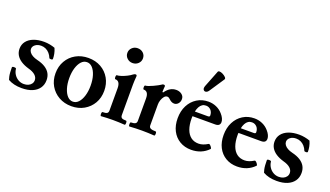

<svg xmlns="http://www.w3.org/2000/svg" viewBox="-66 -1160 2808 1633"><g transform="rotate(20 1338.0 -343.5)"><path d="M167 11Q94 11 44 -18Q40 -29 36.5 -44.5Q33 -60 31.5 -80.5Q30 -101 30 -126Q30 -135 47 -135Q67 -135 67 -127Q70 -99 85 -76.5Q100 -54 123 -41Q146 -28 173 -28Q196 -28 213.5 -36Q231 -44 241 -58Q251 -72 251 -90Q251 -116 229.5 -135.5Q208 -155 167 -166Q125 -178 96 -197Q67 -216 52 -241.5Q37 -267 37 -298Q37 -337 59 -365.5Q81 -394 121 -409.5Q161 -425 215 -425Q241 -425 267 -420Q293 -415 314 -407Q325 -382 329.5 -358.5Q334 -335 334 -314Q334 -305 319 -305Q305 -305 303 -310Q294 -333 279 -350Q264 -367 244.5 -376Q225 -385 203 -385Q171 -385 150 -369Q129 -353 129 -330Q129 -315 139 -301Q149 -287 167.5 -276.5Q186 -266 211 -260Q257 -249 286.5 -230Q316 -211 330.5 -185Q345 -159 345 -125Q345 -83 323.5 -52.5Q302 -22 262.5 -5.5Q223 11 167 11Z M617.2 11Q553.5 11 503.2 -17.5Q453 -46 424.5 -95Q396 -144 396 -207Q396 -270 424.6 -319.5Q453.1 -369 503.3 -397Q553.4 -425 617 -425Q681 -425 730.7 -397Q780.4 -369 808.7 -319.5Q837 -270 837 -207Q837 -144 808.7 -95Q780.4 -46 730.7 -17.5Q681 11 617.2 11ZM616.5 -30Q645 -30 666.5 -53Q688 -76 700.5 -116.5Q713 -157 713 -208.2Q713 -260.4 700.5 -300.7Q688 -341 666.5 -364Q644.9 -387 616.5 -387Q588 -387 566.5 -364Q545 -341 532.5 -300.7Q520 -260.4 520 -208.2Q520 -157 532.5 -116.5Q545 -76 566.5 -53Q588 -30 616.5 -30Z M884 4Q880 4 878.5 -5Q877 -14 878.5 -23.5Q880 -33 884 -33Q913 -33 924.5 -40Q936 -47 936 -66V-266Q936 -333 891 -333Q887 -333 885.5 -342Q884 -351 885.5 -360Q887 -369 891 -369Q907 -369 931 -377Q955 -385 979 -397Q1003 -409 1019 -422Q1031 -431 1040 -431Q1052 -431 1052 -418Q1050 -391 1049 -375Q1048 -359 1048 -342V-66Q1048 -47 1059 -40Q1070 -33 1098 -33Q1103 -33 1104.5 -23.5Q1106 -14 1104.5 -5Q1103 4 1098 4Q1071 2 1044.5 1Q1018 0 991 0Q965 0 938.5 1Q912 2 884 4ZM981 -512Q952 -512 931.5 -531.5Q911 -551 911 -579Q911 -607 931.5 -626.5Q952 -646 981 -646Q1012 -646 1032 -627Q1052 -608 1052 -579Q1052 -551 1031.5 -531.5Q1011 -512 981 -512Z M1141 4Q1137 4 1135.5 -5Q1134 -14 1135.5 -23.5Q1137 -33 1141 -33Q1167 -33 1180 -40Q1193 -47 1193 -66V-268Q1193 -333 1148 -333Q1144 -333 1142.5 -342Q1141 -351 1142.5 -360Q1144 -369 1148 -369Q1159 -369 1177.5 -375.5Q1196 -382 1216.5 -391.5Q1237 -401 1253.5 -410Q1270 -419 1277 -424Q1285 -431 1293 -431Q1307 -431 1308 -421Q1307 -408 1306 -395Q1305 -382 1305 -368L1312 -366Q1334 -397 1358 -411Q1382 -425 1411 -425Q1440 -425 1461 -409Q1482 -393 1482 -367Q1482 -342 1467 -325.5Q1452 -309 1432 -309Q1419 -309 1407 -315Q1395 -321 1382 -334Q1377 -339 1371 -342Q1365 -345 1358 -345Q1343 -345 1331 -330.5Q1319 -316 1312 -295.5Q1305 -275 1305 -255V-66Q1305 -47 1320 -40Q1335 -33 1366 -33Q1371 -33 1372.5 -23.5Q1374 -14 1372.5 -5Q1371 4 1366 4Q1338 2 1310 1Q1282 0 1254 0Q1226 0 1198 1Q1170 2 1141 4Z M1701 11Q1642 11 1597 -16Q1552 -43 1527.5 -91Q1503 -139 1503 -203Q1503 -268 1528.5 -318Q1554 -368 1599.5 -396.5Q1645 -425 1703 -425Q1741 -425 1775 -410Q1809 -395 1833 -367Q1849 -349 1857 -331.5Q1865 -314 1865 -299Q1865 -262 1821 -262H1580V-306H1738Q1756 -306 1756 -318Q1756 -333 1751.5 -345.5Q1747 -358 1738.5 -367Q1730 -376 1719 -381Q1708 -386 1694 -386Q1675 -386 1660.5 -376.5Q1646 -367 1636 -348.5Q1626 -330 1620.5 -303.5Q1615 -277 1615 -244Q1615 -185 1630 -144Q1645 -103 1673.5 -81.5Q1702 -60 1743 -60Q1763 -60 1783.5 -67Q1804 -74 1825 -87Q1831 -91 1839.5 -83.5Q1848 -76 1854 -66Q1860 -56 1856 -52Q1826 -21 1787 -5Q1748 11 1701 11ZM1678 -518Q1665 -498 1650.5 -496Q1636 -494 1628.5 -506Q1621 -518 1629 -540L1688 -690Q1691 -698 1702 -698Q1715 -698 1732 -689.5Q1749 -681 1760 -669.5Q1771 -658 1765 -649Z M2117 11Q2058 11 2013 -16Q1968 -43 1943.5 -91Q1919 -139 1919 -203Q1919 -268 1944.5 -318Q1970 -368 2015.5 -396.5Q2061 -425 2119 -425Q2157 -425 2191 -410Q2225 -395 2249 -367Q2265 -349 2273 -331.5Q2281 -314 2281 -299Q2281 -262 2237 -262H1996V-306H2154Q2172 -306 2172 -318Q2172 -333 2167.5 -345.5Q2163 -358 2154.5 -367Q2146 -376 2135 -381Q2124 -386 2110 -386Q2091 -386 2076.5 -376.5Q2062 -367 2052 -348.5Q2042 -330 2036.5 -303.5Q2031 -277 2031 -244Q2031 -185 2046 -144Q2061 -103 2089.5 -81.5Q2118 -60 2159 -60Q2179 -60 2199.5 -67Q2220 -74 2241 -87Q2247 -91 2255.5 -83.5Q2264 -76 2270 -66Q2276 -56 2272 -52Q2242 -21 2203 -5Q2164 11 2117 11Z M2475 11Q2402 11 2352 -18Q2348 -29 2344.5 -44.5Q2341 -60 2339.5 -80.5Q2338 -101 2338 -126Q2338 -135 2355 -135Q2375 -135 2375 -127Q2378 -99 2393 -76.5Q2408 -54 2431 -41Q2454 -28 2481 -28Q2504 -28 2521.5 -36Q2539 -44 2549 -58Q2559 -72 2559 -90Q2559 -116 2537.5 -135.5Q2516 -155 2475 -166Q2433 -178 2404 -197Q2375 -216 2360 -241.5Q2345 -267 2345 -298Q2345 -337 2367 -365.5Q2389 -394 2429 -409.5Q2469 -425 2523 -425Q2549 -425 2575 -420Q2601 -415 2622 -407Q2633 -382 2637.5 -358.5Q2642 -335 2642 -314Q2642 -305 2627 -305Q2613 -305 2611 -310Q2602 -333 2587 -350Q2572 -367 2552.5 -376Q2533 -385 2511 -385Q2479 -385 2458 -369Q2437 -353 2437 -330Q2437 -315 2447 -301Q2457 -287 2475.5 -276.5Q2494 -266 2519 -260Q2565 -249 2594.5 -230Q2624 -211 2638.5 -185Q2653 -159 2653 -125Q2653 -83 2631.5 -52.5Q2610 -22 2570.5 -5.5Q2531 11 2475 11Z"/></g></svg>

Font: Junicode VF
Style: Regular
Weight: 400
Designer: Peter S. Baker
Version: Version 2.213